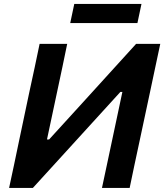

<svg xmlns="http://www.w3.org/2000/svg" viewBox="-20 -930 813 950"><path d="M25 0Q37.5 -57.5 49 -112Q60 -166 74.5 -234L125 -473.5Q140 -542 151.8 -597.5Q163.5 -653 176 -713H312.5Q300.5 -654.5 289 -599.5Q277 -544 262.5 -475L212.5 -240H223L389 -422Q453 -492.5 518.5 -564.5L653.5 -713H773Q760 -654 748.5 -598Q736.5 -542 722 -473L671 -234Q656.5 -166 645 -112.5Q633.5 -58.5 621.5 0H484.5Q497 -58 508.5 -112.5Q520 -166.5 534 -232.5L585.5 -475H575.5L405.5 -288.5Q328.5 -204 265.2 -134.5Q202 -65 142.5 0ZM327.5 -816 347.5 -910.5H680L660 -816Z"/></svg>

Font: Heraclito SemiBold
Style: Italic
Weight: 600
Italic angle: -12°
Designer: Kostas Bartsokas (font) & Cristiano Sobral (main changes)
Foundry: Kostas Bartsokas (font) & Cristiano Sobral (main changes)
Version: Version 1.00;July 8, 2020;FontCreator 13.0.0.2655 64-bit